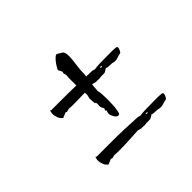

<svg xmlns="http://www.w3.org/2000/svg" viewBox="-102 -517 674 674"><g transform="rotate(-45 235.0 -180.5)"><path d="M99 -207Q91 -212 86.5 -222.5Q82 -233 82 -243Q82 -249 83 -251L85 -259L88 -256Q118 -256 150.5 -256Q183 -256 212 -255Q212 -264 212 -273Q212 -281 212 -289.5Q212 -298 213 -306L210 -318L212 -324L204 -339Q208 -348 215.5 -359Q223 -370 231 -377Q239 -384 243 -381L256 -373Q267 -369 267 -347Q267 -330 263.5 -307.5Q260 -285 260 -265Q260 -260 259 -253L289 -252L298 -249Q307 -251 327 -251.5Q347 -252 366 -252Q377 -252 386.5 -252Q396 -252 403 -251Q410 -251 410 -245Q410 -241 407 -235Q404 -229 402 -227Q389 -224 380.5 -221Q372 -218 362 -220Q358 -222 345.5 -222Q333 -222 328 -225Q316 -216 310.5 -216Q305 -216 295 -216Q285 -214 280.5 -215Q276 -216 270 -215L254 -219Q252 -206 252 -196Q252 -195 251.5 -194Q251 -193 251 -192Q251 -188 252.5 -182Q254 -176 254 -172Q254 -167 254.5 -159Q255 -151 255 -140Q255 -127 254 -112Q253 -97 250 -84Q248 -76 242 -76Q231 -76 223 -98Q222 -100 222 -104Q222 -112 224.5 -115Q227 -118 221 -121L225 -130Q217 -138 218.5 -151.5Q220 -165 214 -165L212 -189L216 -206Q215 -212 215 -216Q203 -216 190 -215.5Q177 -215 164 -215Q157 -215 150 -215Q143 -215 136 -216L123 -213L118 -215ZM316 -238H322L324 -241L316 -242ZM96 21Q88 16 83.5 5.5Q79 -5 79 -15Q79 -21 80 -23L82 -31L85 -28Q117 -28 153.5 -28Q190 -28 221 -27L287 -24L296 -21Q305 -23 325 -23.5Q345 -24 365 -24Q376 -24 385.5 -24Q395 -24 402 -23Q409 -23 409 -17Q409 -13 406 -7Q403 -1 401 1Q388 4 379 7Q370 10 360 8Q356 6 344 6Q332 6 327 3Q315 12 309 12Q303 12 293 12Q283 14 278.5 13Q274 12 267 13L253 9Q234 10 209.5 11.5Q185 13 162 13Q155 13 148 13Q141 13 134 12L121 15L115 13ZM315 -10H320L323 -13L315 -14Z"/></g></svg>

Font: Kolker Brush
Style: Regular
Weight: 400
Designer: Robert E. Leuschke
Foundry: Robert E. Leuschke
Version: Version 1.010; ttfautohint (v1.8.3)